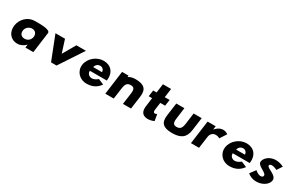

<svg xmlns="http://www.w3.org/2000/svg" viewBox="93 -1222 3117 2056"><g transform="rotate(30 1651.5 -194.0)"><path d="M163 -144C168 -184 203 -212 241 -212C279 -212 303 -184 298 -144C293 -104 261 -77 222 -77C181 -77 158 -104 163 -144ZM410 -255C417 -304 261 -297 222 -297C138 -297 68 -228 57 -144C46 -60 96 8 181 8C221 8 257 -12 283 -39L278 0H376Z M598 -294H480L595 0H663L857 -294H739L648 -137Z M1011 -182C1016 -206 1037 -232 1071 -232C1100 -232 1120 -210 1120 -182ZM1129 -102C1056 -38 994 -82 1000 -130H1210C1224 -236 1165 -297 1077 -297C990 -297 908 -228 897 -144C886 -60 949 8 1036 8C1101 8 1156 -14 1197 -73Z M1370 0 1389 -137C1397 -194 1415 -216 1457 -216C1499 -216 1511 -194 1503 -137L1484 0H1584L1606 -161C1619 -258 1576 -297 1468 -297C1431 -297 1405 -288 1383 -273L1385 -292H1305L1266 0Z M1735 -286H1693L1682 -209H1724L1710 -100C1703 -50 1714 8 1794 8C1835 8 1870 -10 1870 -10L1856 -90C1856 -90 1844 -81 1831 -81C1815 -81 1809 -94 1813 -120L1825 -209H1885L1896 -286H1836L1851 -396H1750Z M2077 -289H1977L1955 -128C1942 -31 1986 8 2094 8C2202 8 2256 -31 2269 -128L2291 -289H2191L2173 -152C2165 -95 2147 -73 2105 -73C2063 -73 2051 -95 2059 -152Z M2464 -289H2364L2325 0H2425L2446 -152C2447 -160 2460 -210 2512 -210C2545 -210 2561 -195 2561 -195L2614 -276C2614 -276 2591 -297 2554 -297C2497 -297 2458 -244 2458 -244Z M2778 -182C2783 -206 2804 -232 2838 -232C2867 -232 2887 -210 2887 -182ZM2896 -102C2823 -38 2761 -82 2767 -130H2977C2991 -236 2932 -297 2844 -297C2757 -297 2675 -228 2664 -144C2653 -60 2716 8 2803 8C2868 8 2923 -14 2964 -73Z M3077 -100 3026 -32C3120 48 3271 -6 3282 -91C3291 -160 3161 -176 3166 -210C3168 -224 3190 -243 3261 -209L3303 -274C3169 -338 3077 -259 3070 -204C3062 -147 3183 -130 3177 -87C3174 -67 3137 -49 3077 -100Z"/></g></svg>

Font: Hussar Tani
Style: Kurs
Weight: 700
Foundry: Cannot Into Space Fonts
Version: Version 0.92